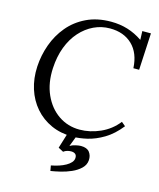

<svg xmlns="http://www.w3.org/2000/svg" viewBox="-138 -813 962 1161"><g transform="rotate(15 343.0 -232.5)"><path d="M412 -716Q468 -716 516.5 -701Q565 -686 609 -656H610L608 -710H662L650 -479H614Q609 -573 556 -624Q503 -675 416 -675Q363 -675 315.5 -652.5Q268 -630 230.5 -588Q193 -546 170.5 -487Q148 -428 144 -354Q139 -260 171.5 -188Q204 -116 262.5 -76Q321 -36 395 -36Q460 -36 524 -64.5Q588 -93 631 -148L656 -127Q610 -69 558 -38Q506 -7 456.5 4.5Q407 16 366 16Q291 16 231 -11Q171 -38 129 -86.5Q87 -135 66.5 -199.5Q46 -264 50 -339Q54 -410 78 -477Q102 -544 147 -598Q192 -652 258.5 -684Q325 -716 412 -716ZM290 251 284 218Q310 213 333 205.5Q356 198 374.5 187.5Q393 177 404 164.5Q415 152 416 137Q417 120 407.5 112Q398 104 381 104Q369 104 356.5 107.5Q344 111 334 119L302 102L336 -8H394L362 75Q377 66 397.5 61.5Q418 57 430 57Q468 57 484 78Q500 99 498 128Q496 158 473 180Q450 202 417 216.5Q384 231 350 239Q316 247 290 251Z"/></g></svg>

Font: Lora Italic
Style: Italic
Weight: 400
Italic angle: -3°
Designer: Olga Karpushina, Alexei Vanyashin (Cyrillic)
Foundry: Cyreal
Version: Version 2.210; ttfautohint (v1.8.1.43-b0c9)